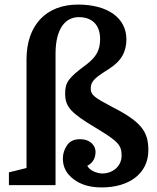

<svg xmlns="http://www.w3.org/2000/svg" viewBox="-20 -810 687 840"><path d="M377 -424C377 -455 397 -471 456 -508C512 -543 533 -585 533 -638C533 -731 452 -790 321 -790C181 -790 96 -699 96 -550V-75L19 -56V0H223V-575C223 -682 264 -735 325 -735C384 -735 418 -700 418 -639C418 -591 401 -560 357 -527C280 -470 265 -450 265 -401C265 -342 290 -316 400 -250C496 -192 512 -176 512 -129C512 -81 471 -51 428 -51C404 -51 370 -65 362 -85C385 -96 398 -117 398 -146C398 -171 377 -201 330 -201C304 -201 285 -192 273 -174C261 -156 255 -137 255 -116C255 -79 271 -49 302 -26C333 -2 374 10 425 10C543 10 629 -49 629 -153C629 -233 600 -276 473 -341C394 -383 377 -393 377 -424Z"/></svg>

Font: Domine
Style: Bold
Weight: 700
Designer: Pablo Impallari, Rodrigo Fuenzalida, Brenda Gallo
Foundry: Pablo Impallari, Rodrigo Fuenzalida, Brenda Gallo
Version: Version 2.000